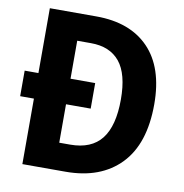

<svg xmlns="http://www.w3.org/2000/svg" viewBox="-80 -790 829 866"><g transform="rotate(10 334.5 -357.0)"><path d="M292 -714Q447 -714 532.5 -625.5Q618 -537 618 -369Q618 -187 527.5 -93.5Q437 0 277 0H79V-300H16V-417H79V-714ZM289 -591H226V-417H339V-300H226V-124H276Q373 -124 419.5 -183.5Q466 -243 466 -364Q466 -481 421 -536Q376 -591 289 -591Z"/></g></svg>

Font: Noto Sans Lao SemiCondensed
Style: Bold
Weight: 700
Width: 4
Designer: Monotype Design Team
Foundry: Monotype Imaging Inc.
Version: Version 2.003; ttfautohint (v1.8.4.7-5d5b)